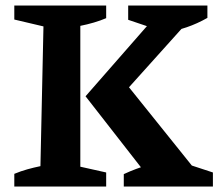

<svg xmlns="http://www.w3.org/2000/svg" viewBox="-20 -678 802 698"><path d="M32 0V-46Q56 -56 79.5 -62.5Q103 -69 127 -74L138 -582L32 -607V-658H366V-612Q345 -603 321 -596Q297 -589 272 -584V-72L366 -51V0ZM430 0V-45Q475 -66 521.5 -79Q568 -92 614 -97L754 -51V0ZM582 -560 446 -606V-658H734V-613Q697 -592 659 -579Q621 -566 582 -560ZM406 -313 411 -408 696 -53V-10H539L291 -328L571 -648H673V-610Z"/></svg>

Font: Piazzolla 24pt
Style: Bold
Weight: 700
Designer: Juan Pablo del Peral
Foundry: Huerta Tipografica
Version: Version 2.005